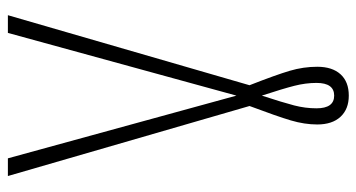

<svg xmlns="http://www.w3.org/2000/svg" viewBox="-234 -490 926 499"><g transform="rotate(-90 229.5 -241.0)"><path d="M257 -56Q284 13 294.5 48.5Q305 84 305 120Q305 159 285.5 180.5Q266 202 230 202Q195 202 175 180.5Q155 159 155 120Q155 87 165.5 51.5Q176 16 203 -56L21 -684H67L230 -90L393 -684H439ZM230 -24Q212 31 204.5 60Q197 89 197 118Q197 164 230 164Q263 164 263 118Q263 90 255.5 60.5Q248 31 230 -24Z"/></g></svg>

Font: Fira Sans Extra Condensed ExtraLight
Style: Regular
Weight: 275
Width: 1
Designer: Carrois Corporate & Edenspiekermann AG
Foundry: Carrois Corporate GbR & Edenspiekermann AG
Version: Version 4.203